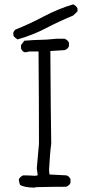

<svg xmlns="http://www.w3.org/2000/svg" viewBox="-20 -856 415 877"><path d="M140 1Q91 1 71 -12Q66 -29 66 -37Q66 -38 67.5 -40.5Q69 -43 74.5 -48Q80 -53 86 -55Q113 -55 140 -53L152 -55Q152 -61 148 -87L158 -199Q158 -410 156 -621H115L95 -617Q82 -619 76 -635V-650L91 -670Q139 -674 164 -674Q189 -674 237 -679H275Q289 -674 295 -661V-645Q290 -632 275 -627L210 -623Q212 -310 214 -199Q208 -157 204 -79L206 -59L283 -55Q296 -52 302 -37V-22Q300 -11 283 -3Q212 -3 142 -1ZM60 -676Q59 -677 56.5 -678.5Q54 -680 48.5 -684.5Q43 -689 41 -695V-709L49 -720Q116 -747 180 -781Q244 -815 314 -836Q327 -831 334 -818V-804L314 -785Q249 -758 188.5 -726.5Q128 -695 60 -676Z"/></svg>

Font: Yozai
Style: Regular
Weight: 400
Designer: LXGW / Y.OzVox
Foundry: LXGW / Y.OzVox
Version: Version 0.861;October 22, 2024